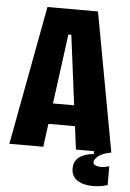

<svg xmlns="http://www.w3.org/2000/svg" viewBox="-57 -702 613 908"><g transform="rotate(5 250.0 -248.0)"><path d="M8 0 131 -660H371L492 0H324L255 -539H241L169 0ZM125 -110V-208H384V-110ZM488 154Q464 162 434 164Q404 166 377.5 160Q351 154 333.5 137Q316 120 316 90Q316 64 329 48Q342 32 364 23.5Q386 15 410 14V-6H489V0Q454 6 433 21.5Q412 37 412 51Q412 61 420.5 65.5Q429 70 442 71Q455 72 467.5 69.5Q480 67 488 65Z"/></g></svg>

Font: Bricolage Grotesque Condensed ExtraBold
Style: Regular
Weight: 800
Width: 3
Designer: Mathieu Triay
Foundry: Atelier Triay
Version: Version 1.000;gftools[0.9.30]